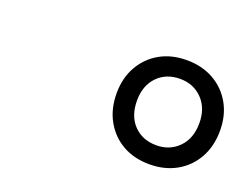

<svg xmlns="http://www.w3.org/2000/svg" viewBox="-62 -1130 698 541"><g transform="rotate(20 287.5 -859.0)"><path d="M420 -703Q374 -703 339.5 -722.5Q305 -742 285 -777.5Q265 -813 265 -860Q265 -906 285 -941Q305 -976 339.5 -995.5Q374 -1015 420 -1015Q465 -1015 500 -995.5Q535 -976 555 -941Q575 -906 575 -860Q575 -813 555 -777.5Q535 -742 500 -722.5Q465 -703 420 -703ZM420 -760Q460 -760 486.5 -787Q513 -814 513 -860Q513 -905 486.5 -932Q460 -959 420 -959Q378 -959 352 -932Q326 -905 326 -860Q326 -814 352 -787Q378 -760 420 -760Z"/></g></svg>

Font: Playwrite RO Light
Style: Regular
Weight: 300
Version: Version 1.002